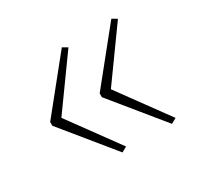

<svg xmlns="http://www.w3.org/2000/svg" viewBox="-90 -564 588 571"><g transform="rotate(-30 204.0 -278.5)"><path d="M40 -284V-271L181 -98L199 -108L75 -278L198 -449L181 -459ZM210 -284V-271L351 -98L369 -108L245 -278L368 -449L351 -459Z"/></g></svg>

Font: Noto Sans Arabic UI XCn Th
Style: Regular
Weight: 100
Width: 2
Designer: Monotype Design Team, Nadine Chahine and Nizar Qandah
Foundry: Monotype Imaging Inc.
Version: Version 2.010